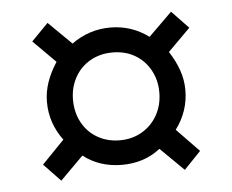

<svg xmlns="http://www.w3.org/2000/svg" viewBox="-39 -587 622 514"><g transform="rotate(-5 272.0 -329.5)"><path d="M423 -226 483 -164 438 -117 375 -179Q332 -145 272 -145Q212 -145 168 -179L106 -117L61 -164L121 -226Q86 -273 86 -330Q86 -357 95 -383Q104 -409 121 -435L61 -495L106 -541L168 -480Q215 -514 272 -514Q329 -514 375 -480L438 -542L483 -495L423 -435Q440 -409 449 -383Q458 -357 458 -330Q458 -273 423 -226ZM388 -330Q388 -363 373 -390Q358 -417 332 -432Q306 -447 272 -447Q239 -447 212.5 -432Q186 -417 171 -390Q156 -363 156 -330Q156 -296 170.5 -269Q185 -242 211.5 -226.5Q238 -211 272 -211Q305 -211 331.5 -226.5Q358 -242 373 -269Q388 -296 388 -330Z"/></g></svg>

Font: Myanglish
Style: Regular
Weight: 400
Designer: KyawKyaw ( MaYenGone)
Foundry: TattooFont3D
Version: Version 1.003 December 13, 2014